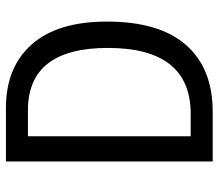

<svg xmlns="http://www.w3.org/2000/svg" viewBox="-66 -688 754 663"><g transform="rotate(-90 311.5 -357.0)"><path d="M270 -714H85V0H257Q406 0 487 -92Q568 -184 568 -365Q568 -536 489 -625Q410 -714 270 -714ZM249 -76H172V-638H262Q477 -638 477 -362Q477 -76 249 -76Z"/></g></svg>

Font: Noto Sans UI SemiCondensed
Style: Regular
Weight: 400
Width: 4
Designer: Monotype Design Team
Foundry: Monotype Imaging Inc.
Version: 1.001